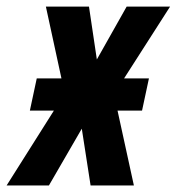

<svg xmlns="http://www.w3.org/2000/svg" viewBox="-69 -565 538 585"><path d="M-48.8 0 95.2 -228H22L43 -326.2H118.2L70.8 -544.9H202.1L226.1 -383.8L316.9 -544.9H449.2L309.1 -326.2H384.8L363.8 -228H289.1L338.9 0H207L180.2 -172.9L80.1 0Z"/></svg>

Font: Open Sans Condensed
Style: Bold Italic
Weight: 700
Width: 3
Italic angle: -12°
Designer: Monotype Design Team
Foundry: Monotype Imaging Inc.
Version: Version 3.003; ttfautohint (v1.8.4)